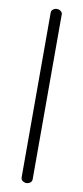

<svg xmlns="http://www.w3.org/2000/svg" viewBox="-90 -802 372 857"><g transform="rotate(10 96.0 -373.5)"><path d="M96 21Q86 21 78.5 15Q71 9 71 0V-748Q71 -756 78.5 -762Q86 -768 96 -768Q106 -768 113.5 -762Q121 -756 121 -748V0Q121 9 113.5 15Q106 21 96 21Z"/></g></svg>

Font: Dosis Light
Style: Regular
Weight: 300
Designer: EdgarTolentino, PabloImpallari, IginoMarini
Foundry: EdgarTolentino, PabloImpallari, IginoMarini
Version: Version 3.001; ttfautohint (v1.8.2)